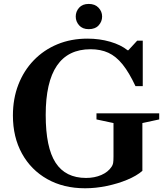

<svg xmlns="http://www.w3.org/2000/svg" viewBox="-20 -974 873 1004"><path d="M425 10.5Q312 10.5 227 -37.5Q142 -85.5 94.8 -171.2Q47.5 -257 47.5 -370Q47.5 -458 76 -531.5Q104.5 -605 156.8 -659Q209 -713 280.2 -742.5Q351.5 -772 437 -772Q500.5 -772 556.2 -755.8Q612 -739.5 647.5 -711H651L697.5 -761.5H726.5V-523.5H688.5Q655 -595 621 -637.2Q587 -679.5 546.8 -698Q506.5 -716.5 453.5 -716.5Q219 -716.5 219 -373Q219 -202.5 270.8 -123Q322.5 -43.5 430 -43.5Q474.5 -43.5 510 -59Q545.5 -74.5 563.5 -102Q569.5 -110.5 571.5 -121.2Q573.5 -132 573.5 -155.5V-330.5L484.5 -349.5V-381.5H812.5V-349.5L724.5 -330.5V-80.5Q694.5 -54.5 645.2 -34Q596 -13.5 538.2 -1.5Q480.5 10.5 425 10.5ZM444 -821.5Q411.5 -821.5 393.8 -841.5Q376 -861.5 376 -887.5Q376 -914 393.8 -933.8Q411.5 -953.5 444 -953.5Q476.5 -953.5 495.2 -933.8Q514 -914 514 -887.5Q514 -861.5 496 -841.5Q478 -821.5 444 -821.5Z"/></svg>

Font: Libre Caslon Text SemiBold
Style: Regular
Weight: 600
Designer: Pablo Impallari, Rodrigo Fuenzalida, Katja Schimmel
Foundry: Pablo Impallari, Rodrigo Fuenzalida
Version: Version 2.000